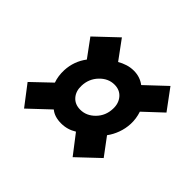

<svg xmlns="http://www.w3.org/2000/svg" viewBox="-104 -600 612 612"><g transform="rotate(45 202.5 -293.5)"><path d="M68 -103 16 -171 79 -231Q71 -253 72 -280Q74 -322 99 -355L55 -415L128 -484L175 -420Q187 -427 201 -431.5Q215 -436 230 -436Q258 -436 279 -420L347 -484L398 -415L336 -357Q344 -333 343 -309Q342 -287 334.5 -266.5Q327 -246 315 -230L359 -171L287 -103L237 -168Q213 -153 185 -153Q155 -153 137 -168ZM197 -227Q225 -227 246.5 -249Q268 -271 269 -303Q270 -328 256 -344.5Q242 -361 218 -361Q190 -361 168.5 -338.5Q147 -316 146 -284Q145 -259 159 -243Q173 -227 197 -227Z"/></g></svg>

Font: Georama SemiCondensed SemiBold
Style: Italic
Weight: 600
Width: 4
Italic angle: -9°
Designer: Jean-Baptiste Levee
Foundry: Production Type
Version: Version 1.000